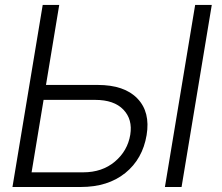

<svg xmlns="http://www.w3.org/2000/svg" viewBox="-20 -747 887 767"><path d="M163.7 -407.7H370Q476.9 -407.7 528.9 -353.5Q581 -299.4 565.7 -207.4Q549.7 -111.9 480.5 -55.9Q411.2 0 302.6 0H29.8L150.6 -727.3H216.6ZM154.1 -348 106.2 -58.6H312.5Q388.1 -58.6 438.9 -101.4Q489.7 -144.2 500.4 -208.8Q510.3 -269.9 473 -308.9Q435.7 -348 360.1 -348ZM826 -727.3 705.3 0H638.8L759.6 -727.3Z"/></svg>

Font: Karasuma Gothic
Style: Light Italic
Weight: 300
Italic angle: 9.39998°
Designer: Rasmus Andersson / Ryoko Nishizuka
Foundry: rsms
Version: Version 1.00